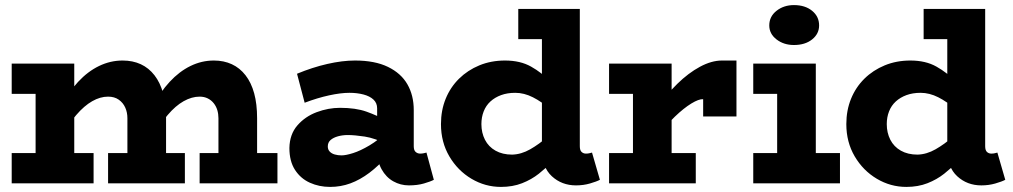

<svg xmlns="http://www.w3.org/2000/svg" viewBox="-20 -721 3983 755"><path d="M26 -352V-471H222V-352ZM120 -40V-471H272V-40ZM26 0V-119H348V0ZM481 -40V-256Q481 -279 472.5 -298Q464 -317 447 -329Q430 -341 405 -341Q374 -341 342.5 -323Q311 -305 280 -269Q249 -233 219 -180V-299Q249 -358 287 -399Q325 -440 369.5 -461.5Q414 -483 462 -483Q502 -483 533.5 -468.5Q565 -454 587.5 -425Q610 -396 621.5 -354Q633 -312 633 -256V-40ZM405 0V-119H707V0ZM839 -40V-256Q839 -273 834.5 -288Q830 -303 820.5 -315Q811 -327 797 -334Q783 -341 765 -341Q734 -341 702 -323Q670 -305 639.5 -269Q609 -233 579 -180V-299Q609 -358 647 -399Q685 -440 729 -461.5Q773 -483 821 -483Q860 -483 891.5 -468.5Q923 -454 945.5 -425Q968 -396 979.5 -354Q991 -312 991 -256V-40ZM765 0V-119H1071V0Z M1588 8Q1555 8 1526.5 -8Q1498 -24 1480.5 -55.5Q1463 -87 1463 -132V-295Q1463 -316 1448.5 -329.5Q1434 -343 1409 -349.5Q1384 -356 1354 -356Q1320 -356 1274 -346Q1228 -336 1178 -317L1148 -431Q1208 -456 1267 -469.5Q1326 -483 1376 -483Q1454 -483 1505.5 -458Q1557 -433 1582 -389.5Q1607 -346 1607 -288V-146Q1607 -130 1614.5 -123.5Q1622 -117 1632 -117Q1640 -117 1646.5 -118.5Q1653 -120 1657 -121L1686 -14Q1673 -7 1647 0.5Q1621 8 1588 8ZM1278 14Q1235 14 1198.5 -2.5Q1162 -19 1140 -53Q1118 -87 1118 -139Q1119 -193 1149.5 -228Q1180 -263 1225.5 -280Q1271 -297 1317 -297Q1379 -297 1421 -282Q1463 -267 1506 -244V-152Q1454 -178 1414 -184Q1374 -190 1348 -190Q1327 -190 1309 -185Q1291 -180 1280 -170.5Q1269 -161 1269 -145Q1269 -133 1276.5 -125Q1284 -117 1296.5 -113.5Q1309 -110 1323 -110Q1340 -110 1368.5 -119Q1397 -128 1432.5 -149Q1468 -170 1506 -206L1503 -108Q1469 -69 1432.5 -41.5Q1396 -14 1358 0Q1320 14 1278 14Z M1950 14Q1888 14 1834 -18Q1780 -50 1747 -106Q1714 -162 1714 -233Q1714 -287 1732.5 -332.5Q1751 -378 1785 -411.5Q1819 -445 1865 -464Q1911 -483 1966 -483Q2026 -483 2068.5 -459Q2111 -435 2141 -402.5Q2171 -370 2191 -342V-238Q2170 -267 2140 -294Q2110 -321 2075.5 -338.5Q2041 -356 2006 -356Q1975 -356 1950.5 -347Q1926 -338 1908.5 -322Q1891 -306 1882 -283Q1873 -260 1873 -233Q1873 -199 1887 -171.5Q1901 -144 1928.5 -128.5Q1956 -113 1994 -113Q2030 -114 2065 -134Q2100 -154 2133 -183Q2166 -212 2194 -239V-130Q2175 -110 2151.5 -85.5Q2128 -61 2099 -38Q2070 -15 2033 -0.5Q1996 14 1950 14ZM2245 8Q2189 8 2150 -28Q2111 -64 2111 -132V-686H2260V-146Q2260 -130 2267 -123.5Q2274 -117 2284 -117Q2292 -117 2298 -118.5Q2304 -120 2308 -121L2339 -14Q2326 -7 2300 0.5Q2274 8 2245 8ZM2018 -567V-686H2244V-567Z M2565 -180V-295Q2600 -349 2643.5 -391.5Q2687 -434 2732.5 -458.5Q2778 -483 2819 -483H2876V-263H2745V-331Q2728 -332 2698.5 -314Q2669 -296 2634 -262.5Q2599 -229 2565 -180ZM2375 0V-119H2716V0ZM2469 -40V-471H2621V-40ZM2375 -352V-471H2611V-352Z M3036 -40V-471H3188V-40ZM2942 0V-119H3283V0ZM2942 -352V-471H3146V-352ZM3102 -544Q3062 -544 3033.5 -566Q3005 -588 3005 -621Q3005 -656 3033.5 -678.5Q3062 -701 3102 -701Q3146 -701 3173.5 -678.5Q3201 -656 3201 -621Q3201 -588 3173.5 -566Q3146 -544 3102 -544Z M3544 14Q3482 14 3428 -18Q3374 -50 3341 -106Q3308 -162 3308 -233Q3308 -287 3326.5 -332.5Q3345 -378 3379 -411.5Q3413 -445 3459 -464Q3505 -483 3560 -483Q3620 -483 3662.5 -459Q3705 -435 3735 -402.5Q3765 -370 3785 -342V-238Q3764 -267 3734 -294Q3704 -321 3669.5 -338.5Q3635 -356 3600 -356Q3569 -356 3544.5 -347Q3520 -338 3502.5 -322Q3485 -306 3476 -283Q3467 -260 3467 -233Q3467 -199 3481 -171.5Q3495 -144 3522.5 -128.5Q3550 -113 3588 -113Q3624 -114 3659 -134Q3694 -154 3727 -183Q3760 -212 3788 -239V-130Q3769 -110 3745.5 -85.5Q3722 -61 3693 -38Q3664 -15 3627 -0.5Q3590 14 3544 14ZM3839 8Q3783 8 3744 -28Q3705 -64 3705 -132V-686H3854V-146Q3854 -130 3861 -123.5Q3868 -117 3878 -117Q3886 -117 3892 -118.5Q3898 -120 3902 -121L3933 -14Q3920 -7 3894 0.5Q3868 8 3839 8ZM3612 -567V-686H3838V-567Z"/></svg>

Font: BioRhyme ExtraBold
Style: Regular
Weight: 800
Designer: Aoife Mooney
Foundry: Aoife Mooney Type
Version: Version 1.600;gftools[0.9.33]